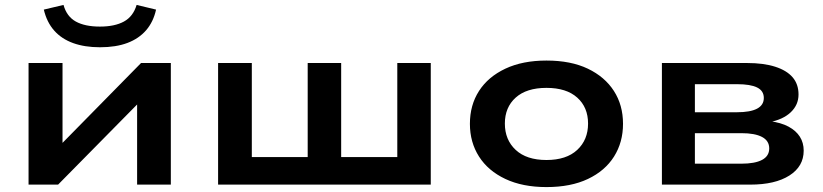

<svg xmlns="http://www.w3.org/2000/svg" viewBox="-20 -750 3342 780"><path d="M96 0V-494H234V-135H200L553 -494H674V0H537V-360H571L216 0ZM386 -558Q324 -558 277 -575Q230 -592 200 -626Q170 -660 158 -711L238 -730Q251 -683 288 -662.5Q325 -642 386 -642Q446 -642 483.5 -662.5Q521 -683 535 -730L614 -711Q603 -661 573.5 -627Q544 -593 497.5 -575.5Q451 -558 386 -558Z M866 0V-494H1003V-112H1230V-494H1366V-112H1594V-494H1730V0Z M2200 10Q2103 10 2033 -23Q1963 -56 1926 -114Q1889 -172 1889 -247Q1889 -323 1926 -380.5Q1963 -438 2033 -471Q2103 -504 2200 -504Q2299 -504 2368 -471Q2437 -438 2474 -380.5Q2511 -323 2511 -247Q2511 -172 2474.5 -114Q2438 -56 2368.5 -23Q2299 10 2200 10ZM2200 -100Q2281 -100 2325 -141Q2369 -182 2369 -248Q2369 -314 2325 -353.5Q2281 -393 2200 -393Q2119 -393 2075 -353.5Q2031 -314 2031 -248Q2031 -182 2075 -141Q2119 -100 2200 -100Z M2669 0V-494H3015Q3082 -494 3129 -479Q3176 -464 3200 -436Q3224 -408 3224 -366Q3224 -324 3192.5 -294Q3161 -264 3103 -253L3106 -258Q3153 -252 3183.5 -235.5Q3214 -219 3229.5 -194.5Q3245 -170 3245 -138Q3245 -74 3187 -37Q3129 0 3028 0ZM2803 -85H2991Q3047 -85 3076 -100.5Q3105 -116 3105 -147Q3105 -178 3076 -193.5Q3047 -209 2992 -209H2803ZM2803 -294H2974Q3028 -294 3055.5 -308.5Q3083 -323 3083 -352Q3083 -381 3056 -394.5Q3029 -408 2974 -408H2803Z"/></svg>

Font: Nunito Sans 10pt Expanded
Style: Bold
Weight: 700
Width: 7
Designer: Vernon Adams
Foundry: Vernon Adams
Version: Version 3.101;gftools[0.9.27]